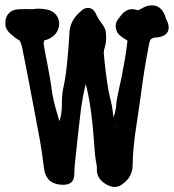

<svg xmlns="http://www.w3.org/2000/svg" viewBox="-40 -683 664 733"><path d="M397.9 30.8Q381.8 30.8 365.2 20.5Q329.6 0.5 329.6 -36.6L330.1 -40Q330.1 -51.3 326.2 -67.4Q322.3 -88.9 318.4 -147.5Q306.6 -310.1 279.3 -387.2Q279.3 -386.7 277.8 -387.7Q280.3 -386.2 285.6 -386.2Q291.5 -386.2 288.6 -370.1Q277.3 -321.8 270 -273.9Q259.8 -191.9 246.6 -64.5Q244.1 -41.5 243.7 -19.5Q243.7 22.5 201.7 22.5Q140.1 22.5 129.4 -32.2Q125 -59.1 122.1 -85.9Q116.7 -129.4 89.8 -268.1L79.1 -324.2Q64.5 -402.3 48.8 -480L47.9 -484.4Q44.4 -507.8 36.1 -526.9Q34.7 -528.8 29.3 -531.7Q21 -536.1 13.7 -542.5Q10.7 -544.9 7.8 -547.4Q-14.2 -564.5 -18.1 -580.6Q-19.5 -587.9 -19.5 -595.2Q-19.5 -632.8 14.2 -645Q26.9 -648.4 56.2 -648.4L85 -647.9Q95.2 -649.9 107.9 -649.9Q125 -649.9 141.6 -646Q177.7 -637.2 185.5 -601.1L186 -593.3Q186 -570.3 170.4 -551.8Q151.4 -531.7 120.1 -526.9Q129.4 -529.3 128.9 -528.1Q128.4 -526.9 127.4 -522Q126.5 -517.1 126.5 -516.1Q126.5 -511.2 141.1 -438Q154.8 -364.7 156.7 -346.2Q161.1 -306.2 179.2 -246.1Q189 -213.9 191.4 -202.6Q194.3 -188.5 183.1 -212.4Q196.3 -239.3 196.3 -283.2V-292Q196.3 -324.7 203.6 -356.9Q216.8 -415 225.6 -562.5Q228.5 -606.4 268.6 -640.1Q281.2 -653.3 297.4 -652.8Q317.4 -651.9 327.6 -627Q335.4 -609.9 347.4 -594.7Q359.4 -579.6 363.3 -565.9Q365.2 -551.3 365.2 -539.6Q365.2 -519.5 360.6 -504.9Q356 -490.2 356 -479.5L356.4 -477.5Q362.3 -409.2 373.5 -340.3Q376.5 -324.7 380.4 -308.6Q387.7 -283.2 391.1 -251Q393.1 -234.9 396.5 -218.8Q398.9 -209.5 404.3 -200.7Q407.7 -195.3 403.8 -203.6L382.3 -197.8Q382.3 -198.7 391.1 -227.5Q403.8 -266.1 403.8 -283.7Q404.3 -300.3 416 -351.3Q427.7 -402.3 427.7 -408.2Q439.9 -468.8 446.8 -527.3Q446.8 -528.3 431.6 -537.6Q409.7 -551.8 405.5 -564.2Q401.4 -576.7 401.4 -583Q401.4 -598.1 413.6 -613.8Q416 -615.7 417.5 -618.2Q437.5 -647.9 464.4 -647.9Q475.1 -647.9 486.8 -643.6Q486.3 -644 485.8 -644Q489.7 -644 505.9 -653.3Q522 -662.6 540 -662.6Q577.1 -662.6 592.3 -617.2Q592.3 -614.3 591.8 -615.2Q604 -593.3 604 -578.1Q604 -542.5 552.2 -539.6Q538.6 -538.1 534.2 -530.5Q529.8 -522.9 527.8 -507.3Q510.7 -422.4 495.6 -305.2Q490.2 -265.1 483.9 -225.1Q466.3 -116.7 466.3 -48.3Q463.9 -0.5 417.5 26.4Q407.7 30.8 397.9 30.8Z"/></svg>

Font: X Typewriter
Style: Bold
Weight: 700
Designer: GGBot
Version: 0.10